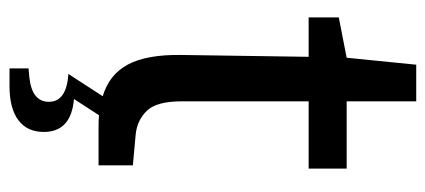

<svg xmlns="http://www.w3.org/2000/svg" viewBox="-272 -454 917 414"><g transform="rotate(90 187.0 -246.5)"><path d="M198 -453V-179Q198 -125 218.5 -104Q239 -83 270 -80L336 -74V0H255Q237 0 228 -1L193 53Q264 59 264 118Q264 154 238.5 173Q213 192 165 192H127V151L148 149Q199 143 199 107Q199 69 139 65L187 -9Q140 -23 118.5 -63.5Q97 -104 98 -178L102 -453H17V-518L104 -535L119 -685H198V-535H343V-453Z"/></g></svg>

Font: Exo Medium
Style: Regular
Weight: 500
Designer: Natanael Gama
Foundry: Natanael Gama
Version: Version 1.500; ttfautohint (v1.6)